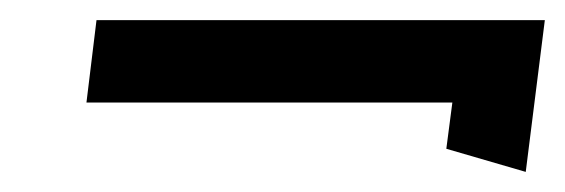

<svg xmlns="http://www.w3.org/2000/svg" viewBox="-20 -351 562 191"><path d="M503 -180 522 -331H76L66 -249H430L424 -203Z"/></svg>

Font: Charger
Style: BdIt
Weight: 400
Designer: Jasper
Foundry: Cannot Into Space Fonts
Version: Version 0.98